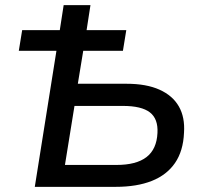

<svg xmlns="http://www.w3.org/2000/svg" viewBox="-20 -725 790 745"><path d="M115 0 199 -528H53L66 -608H212L227 -705H331L316 -608H470L457 -528H303L282 -400H471Q548 -400 599 -377Q650 -354 674 -312Q698 -270 694 -210Q691 -139 659 -92.5Q627 -46 569 -23Q511 0 429 0ZM232 -85H432Q509 -85 548.5 -115.5Q588 -146 591 -209Q594 -264 561.5 -289Q529 -314 457 -314H269Z"/></svg>

Font: Nunito Sans 10pt SemiBold
Style: Italic
Weight: 600
Italic angle: -9°
Designer: Vernon Adams
Foundry: Vernon Adams
Version: Version 3.101;gftools[0.9.27]